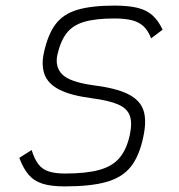

<svg xmlns="http://www.w3.org/2000/svg" viewBox="-20 -652 640 686"><path d="M211 14Q163 14 132.5 4.5Q102 -5 82.5 -27.5Q63 -50 49 -88L93 -116Q103 -84 117 -65.5Q131 -47 154 -39.5Q177 -32 212 -32Q288 -32 335 -45Q382 -58 407.5 -88.5Q433 -119 444 -171Q453 -214 443.5 -239.5Q434 -265 401.5 -279Q369 -293 308 -301Q232 -311 191.5 -332Q151 -353 139 -386.5Q127 -420 137 -464Q151 -529 178.5 -565.5Q206 -602 256.5 -617Q307 -632 389 -632Q439 -632 471.5 -624Q504 -616 525 -597Q546 -578 561 -546L520 -515Q509 -543 493 -558Q477 -573 452 -579.5Q427 -586 388 -586Q322 -586 281 -574Q240 -562 218 -533.5Q196 -505 185 -456Q176 -414 201.5 -387Q227 -360 309 -348Q391 -338 435 -317Q479 -296 492 -259.5Q505 -223 492 -163Q478 -95 447.5 -56.5Q417 -18 360.5 -2Q304 14 211 14Z"/></svg>

Font: Victor Mono Thin
Style: Italic
Weight: 100
Italic angle: -12°
Monospace: yes
Designer: Rune Bjørnerås
Version: Version 1.561;gftools[0.9.30]